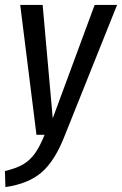

<svg xmlns="http://www.w3.org/2000/svg" viewBox="-35 -547 495 779"><path d="M227 5Q187 107 133 153Q79 199 -13 212L-15 147Q31 136 58.5 120Q86 104 106 76.5Q126 49 146 0H113L47 -527H138L179 -67L349 -527H440Z"/></svg>

Font: Fira Sans Extra Condensed
Style: Italic
Weight: 400
Width: 3
Italic angle: -8°
Designer: Carrois Corporate & Edenspiekermann AG
Foundry: Carrois Corporate GbR & Edenspiekermann AG
Version: Version 4.203